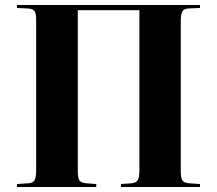

<svg xmlns="http://www.w3.org/2000/svg" viewBox="-20 -750 870 770"><path d="M48 0V-12L94 -15Q112 -16 118.5 -27Q125 -38 125 -69V-671Q125 -697 118 -706Q111 -715 91 -716L48 -718V-730H782V-718L736 -716Q718 -715 711.5 -704.5Q705 -694 705 -666V-65Q705 -36 711.5 -26.5Q718 -17 738 -15L782 -12V0H465V-12L508 -15Q526 -17 532.5 -27.5Q539 -38 539 -69V-709H292V-65Q292 -36 298.5 -26.5Q305 -17 325 -15L366 -12V0Z"/></svg>

Font: Literata 72pt
Style: Bold
Weight: 700
Designer: Latin by Veronika Burian and Jose Scaglione. Greek by Irene Vlachou. Cyrillic by Vera Evstafieva.
Foundry: TypeTogether
Version: Version 3.002